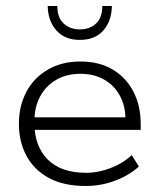

<svg xmlns="http://www.w3.org/2000/svg" viewBox="-20 -610 532 640"><path d="M266 10Q192 10 142.5 -17Q93 -44 68 -91Q43 -138 43 -197Q43 -257 68 -304Q93 -351 139.5 -378Q186 -405 248 -405Q311 -405 356 -378Q401 -351 425 -304Q449 -257 449 -197V-177H77V-219H398Q397 -260 378.5 -293Q360 -326 326.5 -345Q293 -364 248 -364Q201 -364 166.5 -343.5Q132 -323 113.5 -288Q95 -253 95 -210V-197Q95 -123 139 -78.5Q183 -34 267 -34Q309 -34 350.5 -50.5Q392 -67 419 -93L443 -55Q410 -25 363 -7.5Q316 10 266 10ZM246 -477Q196 -477 168 -508.5Q140 -540 139 -590H171Q171 -551 192.5 -531.5Q214 -512 246 -512Q279 -512 300 -531.5Q321 -551 321 -590H353Q352 -540 324.5 -508.5Q297 -477 246 -477Z"/></svg>

Font: Rokkitt Light
Style: Regular
Weight: 300
Version: Version 3.103